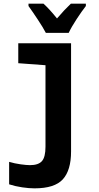

<svg xmlns="http://www.w3.org/2000/svg" viewBox="-20 -786 540 1051"><path d="M356 -606Q371 -638 399.5 -681.5Q428 -725 450 -753V-766H368Q333 -733 292 -685Q252 -735 218 -766H136V-753Q157 -724 186.5 -679.5Q216 -635 231 -606ZM369 43V-549H80V-440L229 -429V17Q229 74 209.5 96Q190 118 144 118Q126 118 93 113.5Q60 109 30 100V223Q64 234 101.5 239.5Q139 245 169 245Q279 245 324 195.5Q369 146 369 43Z"/></svg>

Font: Noto Sans Mono UI Condensed ExtraBold
Style: Regular
Weight: 800
Width: 3
Designer: Monotype Design team
Foundry: Monotype Imaging Inc.
Version: 1.000